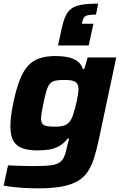

<svg xmlns="http://www.w3.org/2000/svg" viewBox="-20 -825 672 1052"><path d="M188 207Q154 207 118 205Q82 203 51 199.5Q20 196 0 192L24 81Q45 82 69.5 83Q94 84 120 84.5Q146 85 170 85Q225 85 257 81Q289 77 306.5 65Q324 53 333 30.5Q342 8 349 -29Q351 -38 354 -47.5Q357 -57 359 -66H351Q329 -38 303.5 -24Q278 -10 249 -5.5Q220 -1 185 -1Q135 -1 102 -13Q69 -25 53 -54Q37 -83 37 -134Q37 -160 41 -191.5Q45 -223 53 -262Q69 -338 88.5 -387.5Q108 -437 134.5 -465.5Q161 -494 198 -506Q235 -518 286 -518Q319 -518 348.5 -512.5Q378 -507 401 -492Q424 -477 434 -447H442L460 -510H617L521 -58Q509 -3 495.5 40.5Q482 84 461 115.5Q440 147 406 167Q372 187 319 197Q266 207 188 207ZM282 -131Q305 -131 320.5 -134Q336 -137 347.5 -145Q359 -153 367 -166Q373 -175 379 -192Q385 -209 390.5 -229.5Q396 -250 400.5 -270.5Q405 -291 407.5 -308.5Q410 -326 410 -336Q410 -366 392.5 -376.5Q375 -387 336 -387Q305 -387 285.5 -383.5Q266 -380 254.5 -367.5Q243 -355 235 -329Q227 -303 218 -259Q212 -230 208.5 -209.5Q205 -189 205 -176Q205 -157 212.5 -147Q220 -137 237 -134Q254 -131 282 -131ZM298 -576 318 -669Q327 -710 339 -736.5Q351 -763 371.5 -778Q392 -793 427.5 -799Q463 -805 518 -805L506 -745Q463 -745 449.5 -737.5Q436 -730 431 -705L429 -695H492L466 -576Z"/></svg>

Font: Saira SemiExpanded
Style: Bold Italic
Weight: 700
Width: 6
Italic angle: -12°
Designer: Hector Gatti with collaboration of the Omnibus-Type team
Foundry: Omnibus-Type
Version: Version 1.101